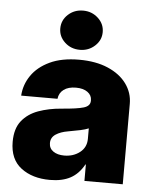

<svg xmlns="http://www.w3.org/2000/svg" viewBox="-53 -788 670 841"><g transform="rotate(5 281.5 -367.5)"><path d="M197.8 8.8Q120.1 8.8 70.6 -29.1Q21 -66.9 21 -143.6Q21 -201.7 48.1 -235.6Q75.2 -269.5 120.6 -285.9Q166 -302.2 220.7 -306.6Q290 -312 318.4 -320.6Q346.7 -329.1 346.7 -352.1V-354.5Q346.7 -376.5 327.9 -390.1Q309.1 -403.8 276.9 -403.8Q243.2 -403.8 223.1 -388.9Q203.1 -374 200.2 -348.1H40.5Q43.5 -396.5 71.3 -437Q99.1 -477.5 151.4 -502.2Q203.6 -526.9 280.3 -526.9Q354 -526.9 407.2 -503.9Q460.4 -481 489 -441.7Q517.6 -402.3 517.6 -354V0H349.1V-72.3H347.2Q323.7 -29.8 287.6 -10.5Q251.5 8.8 197.8 8.8ZM251 -103Q291 -103 319.6 -125.2Q348.1 -147.5 348.1 -185.1V-231Q334.5 -225.1 312 -220.2Q289.6 -215.3 258.8 -210Q226.1 -204.6 205.1 -190.7Q184.1 -176.8 184.1 -152.3Q184.1 -128.9 202.6 -116Q221.2 -103 251 -103ZM278.8 -570.3Q239.7 -570.3 212.6 -595.5Q185.5 -620.6 185.5 -656.2Q185.5 -692.4 212.6 -717.5Q239.7 -742.7 278.8 -742.7Q317.4 -742.7 344.7 -717.5Q372.1 -692.4 372.1 -656.2Q372.1 -620.6 344.7 -595.5Q317.4 -570.3 278.8 -570.3Z"/></g></svg>

Font: Inter Display Extra Bold
Style: Regular
Weight: 800
Designer: Rasmus Andersson
Foundry: rsms
Version: Version 4.000;git-4fc901f